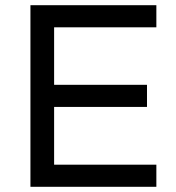

<svg xmlns="http://www.w3.org/2000/svg" viewBox="-20 -718 678 738"><path d="M581 -613H188V-392H545V-307H188V-85H581V0H97V-698H581Z"/></svg>

Font: Varela
Style: Regular
Weight: 400
Designer: Joe Prince
Foundry: Joe Prince
Version: Version 1.000